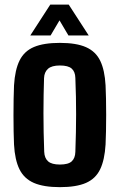

<svg xmlns="http://www.w3.org/2000/svg" viewBox="-20 -793 513 823"><path d="M236.7 9.2Q167.1 9.2 125.1 -9Q83.2 -27.3 63.4 -67.5Q43.6 -107.8 40.1 -173.6Q39 -196 38.4 -229Q37.8 -262 37.8 -298.8Q37.8 -335.6 38.4 -369.4Q39 -403.2 40.1 -427.1Q44.1 -493.8 64 -533.9Q83.9 -574 125.7 -591.6Q167.4 -609.2 236.7 -609.2Q307.7 -609.2 349.2 -590.6Q390.7 -572 409.9 -531.9Q429 -491.9 432.5 -427.1Q433.6 -403.5 434.4 -370.3Q435.1 -337 435.1 -300.8Q435.1 -264.5 434.4 -231.1Q433.6 -197.6 432.5 -173.6Q428.6 -107.8 409.4 -67.5Q390.2 -27.3 348.7 -9Q307.2 9.2 236.7 9.2ZM236.7 -87.7Q272.8 -87.7 287.5 -101.4Q302.3 -115.2 303 -142Q304.5 -186.8 305.4 -226.1Q306.2 -265.4 306.2 -302.8Q306.3 -340.2 305.5 -378.4Q304.7 -416.7 303 -458.9Q302.3 -485.7 287.3 -499Q272.4 -512.3 236.7 -512.3Q201.7 -512.3 185.7 -498.1Q169.8 -483.8 168.8 -458.3Q167.7 -425 167 -387Q166.4 -348.9 166.3 -308.2Q166.3 -267.5 167.1 -225.7Q167.9 -184 169.5 -142.4Q170.7 -115.1 186.2 -101.4Q201.7 -87.7 236.7 -87.7ZM109.8 -640.9 195.5 -773.3H274.6L360.3 -640.9H273.4L235.1 -705.7L196.8 -640.9Z"/></svg>

Font: Big Shoulders Text SC Thin
Style: Regular
Weight: 100
Designer: Patric King
Foundry: XO Type Co
Version: Version 2.002